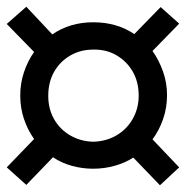

<svg xmlns="http://www.w3.org/2000/svg" viewBox="-26 -528 551 569"><path d="M52 20 -6 -32 75 -116Q56 -143 45 -175.5Q34 -208 34 -245Q34 -281 45 -314Q56 -347 75 -374L-6 -457L52 -508L129 -426Q155 -444 185.5 -453Q216 -462 250 -462Q286 -462 316.5 -453Q347 -444 372 -427L450 -507L505 -458L426 -377Q445 -350 457 -316.5Q469 -283 469 -246Q469 -209 457.5 -175.5Q446 -142 426 -115L505 -32L448 21L369 -61Q346 -46 315 -37Q284 -28 250 -28Q218 -28 187 -36.5Q156 -45 131 -62ZM250 -108Q289 -109 319.5 -127Q350 -145 367.5 -176Q385 -207 385 -245Q385 -285 367.5 -315.5Q350 -346 319.5 -364Q289 -382 250 -381Q212 -381 181.5 -363Q151 -345 134 -314.5Q117 -284 117 -244Q117 -205 134.5 -174.5Q152 -144 182.5 -126.5Q213 -109 250 -108Z"/></svg>

Font: Nunito Sans 7pt Condensed
Style: Bold
Weight: 700
Width: 3
Designer: Vernon Adams
Foundry: Vernon Adams
Version: Version 3.101;gftools[0.9.27]